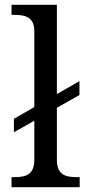

<svg xmlns="http://www.w3.org/2000/svg" viewBox="-20 -780 364 800"><path d="M28 0H312V-42H299C254 -42 217 -51 217 -114V-331L311 -384V-442L217 -388V-760H28V-718H41C85 -718 123 -709 123 -650V-334L38 -285V-229L123 -277V-114C123 -51 86 -42 41 -42H28Z"/></svg>

Font: Noto Serif Devanagari
Style: Regular
Weight: 400
Designer: Universal Thirst, Indian Type Foundry and the Monotype Design Team
Foundry: Monotype Imaging Inc.
Version: Version 2.004